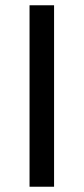

<svg xmlns="http://www.w3.org/2000/svg" viewBox="-20 -708 317 728"><path d="M92 0V-688H185V0Z"/></svg>

Font: TharLon
Style: Regular
Weight: 400
Designer: Sai Zin Di Di Zone
Foundry: Sai Zin Di Di Zone, Sun Tun
Version: Version 1.003 September 27 2012